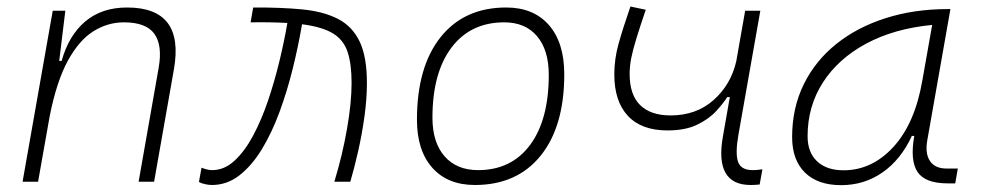

<svg xmlns="http://www.w3.org/2000/svg" viewBox="-20 -550 2970 581"><path d="M48.3 0 139.6 -517.6H177.7L159.2 -365.7H166.5Q188 -442.9 238 -485.1Q288.1 -527.3 364.7 -527.3Q539.1 -527.3 506.3 -340.3L446.3 0H399.4L460 -344.2Q472.2 -413.1 447 -447.8Q421.9 -482.4 355 -482.4Q305.7 -482.4 262.5 -455.3Q219.2 -428.2 185.3 -366.2Q151.4 -304.2 130.4 -198.7L95.2 0Z M991.7 0Q1016.1 -80.1 1030 -159.7Q1043.9 -239.3 1043.9 -298.8Q1043.9 -357.4 1031.5 -393.8Q1019 -430.2 986.6 -449.5Q954.1 -468.8 894 -476.6Q882.8 -411.1 866 -342.8Q849.1 -274.4 825.9 -211.4Q802.7 -148.4 772.5 -98.6Q742.2 -48.8 704.6 -19.5Q667 9.8 621.1 9.8Q613.3 9.8 601.8 7.6Q590.3 5.4 582 0.5L589.8 -42.5Q602.5 -37.6 609.9 -36.4Q617.2 -35.2 622.1 -35.2Q658.7 -35.2 689.7 -63.7Q720.7 -92.3 746.1 -139.9Q771.5 -187.5 791.3 -246.1Q811 -304.7 825.7 -365.5Q840.3 -426.3 849.6 -480.5Q825.7 -481.9 797.9 -482.4Q770 -482.9 738.3 -482.4L746.1 -527.3Q831.1 -527.8 895.3 -521.5Q959.5 -515.1 1002.9 -492.7Q1046.4 -470.2 1068.4 -424.1Q1090.3 -377.9 1090.3 -298.8Q1090.3 -251.5 1083 -198.5Q1075.7 -145.5 1064.2 -94.2Q1052.7 -43 1040 0Z M1417 9.8Q1334.5 9.8 1288.1 -42.5Q1241.7 -94.7 1241.7 -187.5Q1241.7 -347.7 1313.2 -437.5Q1384.8 -527.3 1511.7 -527.3Q1594.7 -527.3 1641.1 -474.1Q1687.5 -420.9 1687.5 -325.2Q1687.5 -167.5 1616 -78.9Q1544.4 9.8 1417 9.8ZM1426.8 -35.2Q1527.3 -35.2 1584 -111.3Q1640.6 -187.5 1640.6 -323.7Q1640.6 -398.4 1605.2 -440.4Q1569.8 -482.4 1505.9 -482.4Q1403.8 -482.4 1346.2 -406Q1288.6 -329.6 1288.6 -193.8Q1288.6 -119.1 1325.2 -77.1Q1361.8 -35.2 1426.8 -35.2Z M2000 -155.3Q1920.9 -155.3 1879.9 -199.5Q1838.9 -243.7 1838.9 -324.7Q1838.9 -372.1 1852.1 -418.7Q1865.2 -465.3 1887.7 -530.3L1934.1 -520.5Q1916.5 -468.8 1905.8 -433.8Q1895 -398.9 1890.1 -374Q1885.3 -349.1 1885.3 -326.2Q1885.3 -263.2 1917.2 -231.9Q1949.2 -200.7 2009.3 -200.7Q2086.9 -200.7 2139.4 -247.3Q2191.9 -293.9 2208 -364.7L2234.9 -517.6H2280.8L2214.4 -141.6Q2204.6 -85.4 2213.4 -60.3Q2222.2 -35.2 2257.8 -35.2Q2270 -35.2 2287.1 -37.6L2278.8 8.3Q2265.1 9.8 2251.5 9.8Q2141.6 9.8 2167.5 -136.7L2188.5 -256.3H2180.7Q2169.4 -238.3 2147.7 -214.4Q2126 -190.4 2090.1 -172.9Q2054.2 -155.3 2000 -155.3Z M2525.4 10.3Q2454.6 10.3 2415.8 -27.8Q2377 -65.9 2377 -135.3Q2377 -223.1 2412.1 -294.7Q2447.3 -366.2 2510.7 -417Q2574.2 -467.8 2660.2 -495.1Q2746.1 -522.5 2847.2 -522.5H2856L2786.1 -126Q2778.8 -85.4 2794.2 -62.7Q2809.6 -40 2844.2 -40H2878.4L2870.6 4.9H2847.7Q2779.8 4.9 2756.6 -29.5Q2733.4 -64 2746.6 -138.7H2739.3Q2706.1 -66.9 2650.6 -28.3Q2595.2 10.3 2525.4 10.3ZM2532.7 -34.7Q2618.7 -34.7 2683.6 -105.5Q2748.5 -176.3 2771 -306.2L2800.8 -474.6Q2685.5 -463.4 2601.1 -418Q2516.6 -372.6 2470.2 -300.5Q2423.8 -228.5 2423.8 -137.7Q2423.8 -88.9 2452.6 -61.8Q2481.4 -34.7 2532.7 -34.7Z"/></svg>

Font: Cascadia Mono NF ExtraLight
Style: Italic
Weight: 200
Italic angle: -10°
Monospace: yes
Designer: Aaron Bell
Foundry: Saja Typeworks
Version: Version 2404.023; ttfautohint (v1.8.4)